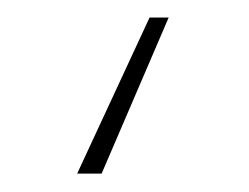

<svg xmlns="http://www.w3.org/2000/svg" viewBox="-20 -3 279 215"><path d="M168.9 16.6 93.8 191.4H66.4L147.5 16.6Z"/></svg>

Font: Inter Tight Thin
Style: Regular
Weight: 250
Designer: Rasmus Andersson
Foundry: rsms
Version: Version 3.004